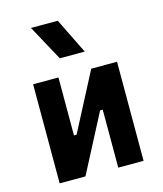

<svg xmlns="http://www.w3.org/2000/svg" viewBox="-117 -882 821 969"><g transform="rotate(-15 293.0 -397.5)"><path d="M73.7 0H208.5L366.2 -302.7H379.9V0H512.2V-517.6H377.4L219.7 -214.8H206.1V-517.6H73.7ZM237.8 -609.4H368.2L276.9 -794.9H136.7Z"/></g></svg>

Font: Cascadia Mono NF
Style: Bold
Weight: 700
Monospace: yes
Designer: Aaron Bell
Foundry: Saja Typeworks
Version: Version 2404.023